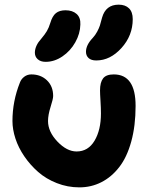

<svg xmlns="http://www.w3.org/2000/svg" viewBox="-20 -788 659 820"><path d="M391.1 -529.8Q369.6 -529.8 358.4 -540Q347.2 -550.3 347.2 -566.9Q347.2 -595.7 376 -626Q387.2 -638.2 395 -652.8Q402.8 -667.5 406.5 -678.7Q410.2 -689.9 416 -712.9Q431.6 -768.1 486.8 -768.1Q515.1 -768.1 531 -752.4Q546.9 -736.8 546.9 -706.1Q546.9 -636.2 498.8 -583Q450.7 -529.8 391.1 -529.8ZM174.8 -523.9Q153.3 -523.9 140.9 -535.2Q128.4 -546.4 128.9 -564.9Q130.4 -594.2 155.8 -622.1Q171.9 -641.1 180.2 -655.3Q188.5 -669.4 194.8 -689.9Q203.6 -719.7 218.8 -731.9Q233.9 -744.1 259.8 -744.1Q289.6 -744.1 307.1 -728.5Q324.7 -712.9 323.2 -683.1Q322.3 -644 301.5 -607.2Q280.8 -570.3 246.6 -547.1Q212.4 -523.9 174.8 -523.9ZM318.8 12.2Q268.6 12.2 222.7 -5.9Q176.8 -23.9 143.1 -53.5Q109.4 -83 84 -120.1Q58.6 -157.2 45.9 -196.3Q33.2 -235.4 33.2 -271Q33.2 -355.5 64.9 -435.1Q70.3 -450.2 83.5 -460.2Q96.7 -470.2 113.8 -470.2Q154.3 -470.2 180.7 -444.8Q207 -419.4 207 -377.9Q207 -365.7 196 -331.3Q185.1 -296.9 185.1 -271Q185.1 -225.6 225.3 -183.3Q265.6 -141.1 307.1 -141.1Q356.4 -141.1 383.8 -187Q411.1 -232.9 411.1 -303.2Q411.1 -326.2 409.2 -356.7Q407.2 -387.2 407.2 -401.9Q407.2 -436 420.2 -453.1Q433.1 -470.2 465.8 -470.2Q559.1 -470.2 559.1 -335.9Q559.1 -250.5 540.5 -183.3Q522 -116.2 489 -74Q456.1 -31.7 412.8 -9.8Q369.6 12.2 318.8 12.2Z"/></svg>

Font: Shantell Sans Irregular Bouncy
Style: Bold
Weight: 700
Designer: Stephen Nixon, Anya Danilova, Shantell Martin
Foundry: Arrow Type
Version: Version 1.006;[9816181b4]